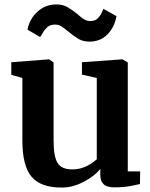

<svg xmlns="http://www.w3.org/2000/svg" viewBox="-20 -836 679 867"><path d="M433 -46V-73Q406 -40 357 -14.5Q308 11 259 11Q163 11 122 -38.5Q81 -88 81 -202V-484L31 -498V-555L201 -568H202L222 -554V-202Q222 -129 240 -100Q258 -71 307 -71Q366 -71 417 -117V-484L350 -499V-555L531 -568H533L557 -554V-62H613L612 -5Q608 -4 575 3Q542 10 496 10Q463 10 448 -4Q433 -18 433 -46ZM234 -816Q263 -816 283.5 -804.5Q304 -793 330 -772Q347 -756 360 -748.5Q373 -741 387 -741Q411 -741 423 -754.5Q435 -768 440 -780.5Q445 -793 447 -796L506 -763Q497 -713 465 -680.5Q433 -648 384 -648Q356 -648 336 -659.5Q316 -671 289 -693Q270 -709 257 -717Q244 -725 229 -725Q207 -725 194.5 -714Q182 -703 174 -689Q166 -675 161 -669L104 -702Q114 -752 150 -784Q186 -816 234 -816Z"/></svg>

Font: Koeln Type Serif
Style: Bold
Weight: 700
Designer: Eben Sorkin
Foundry: Eben Sorkin
Version: Version 2.002